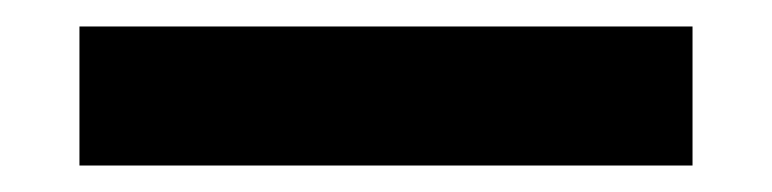

<svg xmlns="http://www.w3.org/2000/svg" viewBox="-20 -705 583 145"><path d="M40 -580V-685H503V-580Z"/></svg>

Font: Zen Dots
Style: Regular
Weight: 400
Designer: Yoshimichi Ohira
Foundry: A-1 Corp ZenFonts
Version: Version 1.000; ttfautohint (v1.8.3)